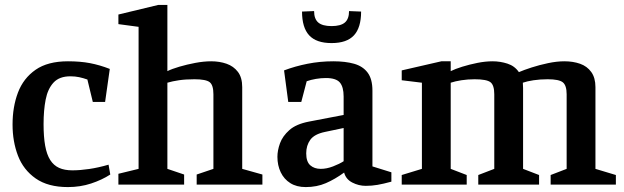

<svg xmlns="http://www.w3.org/2000/svg" viewBox="-20 -750 2537 780"><path d="M256 10Q175 10 125 -25Q75 -60 53 -117.5Q31 -175 31 -244Q31 -316 53 -374Q75 -432 124.5 -466.5Q174 -501 256 -501Q306 -501 345.5 -493.5Q385 -486 426 -470L407 -336H357L335 -427Q318 -433 301.5 -436.5Q285 -440 266 -440Q221 -440 197.5 -414.5Q174 -389 165.5 -345.5Q157 -302 157 -246Q157 -194 163.5 -158Q170 -122 184 -100Q198 -78 220 -68Q242 -58 274 -58Q305 -58 342.5 -63.5Q380 -69 421 -81L428 -41Q394 -19 350 -4.5Q306 10 256 10Z M461 0V-44L543 -64V-641L461 -652V-691L623 -730H660V-461Q678 -470 708.5 -479Q739 -488 773.5 -494.5Q808 -501 838 -501Q872 -501 900.5 -491Q929 -481 946.5 -458Q964 -435 964 -396V-64L1046 -41V0H779V-41L847 -64V-367Q847 -404 832 -416Q817 -428 770 -428Q734 -428 707 -424Q680 -420 660 -414V-64L728 -41V0Z M1222 10Q1185 10 1159.5 -6Q1134 -22 1120.5 -50Q1107 -78 1107 -113Q1107 -139 1117.5 -168Q1128 -197 1155.5 -221.5Q1183 -246 1235 -256L1376 -283V-358Q1376 -397 1360.5 -415Q1345 -433 1304 -433Q1284 -433 1263.5 -429.5Q1243 -426 1226 -420L1204 -336H1151L1134 -464Q1179 -481 1229.5 -491Q1280 -501 1334 -501Q1383 -501 1418.5 -491Q1454 -481 1473.5 -455Q1493 -429 1493 -382V-74L1570 -50V-12Q1537 -3 1513.5 1Q1490 5 1466 5Q1437 5 1411 -8.5Q1385 -22 1378 -49Q1341 -22 1304 -6Q1267 10 1222 10ZM1283 -64Q1307 -64 1333 -74Q1359 -84 1376 -95V-230L1300 -214Q1257 -205 1240.5 -182Q1224 -159 1224 -127Q1224 -93 1240.5 -78.5Q1257 -64 1283 -64ZM1327 -575Q1265 -575 1236 -606.5Q1207 -638 1207 -703L1256 -705Q1256 -673 1273 -658.5Q1290 -644 1327 -644Q1364 -644 1381 -658.5Q1398 -673 1398 -705L1447 -703Q1447 -638 1418 -606.5Q1389 -575 1327 -575Z M1612 0V-39L1694 -64V-414L1612 -424V-464L1773 -501H1811V-461Q1829 -470 1858 -479Q1887 -488 1919.5 -494.5Q1952 -501 1981 -501Q2012 -501 2041.5 -491.5Q2071 -482 2088 -457Q2109 -466 2140 -476Q2171 -486 2206.5 -493.5Q2242 -501 2273 -501Q2308 -501 2336.5 -491Q2365 -481 2382 -457.5Q2399 -434 2399 -396V-64L2482 -39V0H2217V-39L2282 -64V-367Q2282 -403 2266.5 -415.5Q2251 -428 2205 -428Q2174 -428 2147.5 -424Q2121 -420 2104 -414Q2104 -409 2104.5 -403.5Q2105 -398 2105 -392V-64L2170 -39V0H1923V-39L1988 -64V-367Q1988 -404 1972.5 -416Q1957 -428 1908 -428Q1880 -428 1854.5 -424Q1829 -420 1811 -414V-64L1876 -39V0Z"/></svg>

Font: Manuale SemiBold
Style: Regular
Weight: 600
Version: Version 1.002